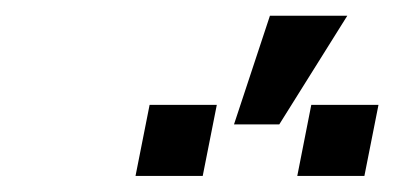

<svg xmlns="http://www.w3.org/2000/svg" viewBox="-20 -842 493 240"><path d="M317.4 -822.3H414.1L329.1 -686.5H272.5ZM233.4 -622.1H149.4L167 -710.9H251ZM435.5 -622.1H351.6L369.1 -710.9H453.1Z"/></svg>

Font: RobotoCondensed-Italic
Style: Italic
Weight: 400
Designer: Google
Version: Version 1.200311; 2013